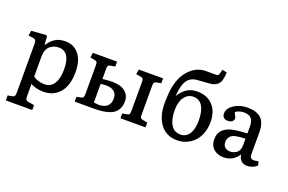

<svg xmlns="http://www.w3.org/2000/svg" viewBox="-120 -1221 2813 1876"><g transform="rotate(20 1286.5 -283.5)"><path d="M33.2 219.2V167L79.1 159.2Q95.7 156.2 101.8 146Q107.9 135.7 107.9 113.8V-383.8Q107.9 -418.9 101.8 -431.2Q95.7 -443.4 70.8 -446.8L24.9 -453.1L33.2 -504.9L184.1 -516.1L196.8 -508.8L203.1 -420.9H206.1Q236.3 -467.8 278.3 -495.4Q320.3 -522.9 383.8 -522.9Q474.1 -522.9 526.6 -457.3Q579.1 -391.6 579.1 -272Q579.1 -134.3 516.4 -60.1Q453.6 14.2 345.2 14.2Q303.7 14.2 269.3 4.6Q234.9 -4.9 213.9 -18.1V110.8Q213.9 134.8 221.4 145.3Q229 155.8 247.1 158.2L308.1 168V219.2ZM331.1 -58.1Q397.9 -58.1 431.4 -111.6Q464.8 -165 464.8 -257.8Q464.8 -443.8 345.2 -443.8Q320.3 -443.8 298.3 -436.8Q276.4 -429.7 256.6 -414.3Q236.8 -398.9 225.3 -370.4Q213.9 -341.8 213.9 -303.2V-96.2Q233.4 -78.6 266.4 -68.4Q299.3 -58.1 331.1 -58.1Z M669.4 0V-49.8L715.3 -59.1Q733.4 -63 738 -73Q742.7 -83 742.7 -106.9V-405.8Q742.7 -427.2 737.5 -436.3Q732.4 -445.3 716.3 -448.2L665.5 -459L674.3 -508.8H925.3V-458L875.5 -449.2Q857.4 -445.8 853 -436Q848.6 -426.3 848.6 -401.9V-300.8Q910.2 -308.1 953.6 -308.1Q1036.1 -308.1 1083.3 -270.5Q1130.4 -232.9 1130.4 -170.9Q1130.4 -131.3 1117.9 -101.6Q1105.5 -71.8 1083.7 -52.5Q1062 -33.2 1028.8 -21.5Q995.6 -9.8 958 -4.9Q920.4 0 872.6 0ZM1145.5 0V-49.8L1194.3 -59.1Q1212.4 -62.5 1217 -72.5Q1221.7 -82.5 1221.7 -106.9V-401.9Q1221.7 -427.2 1216.6 -436.8Q1211.4 -446.3 1193.4 -449.2L1142.6 -459L1151.4 -508.8H1403.3V-458L1354.5 -449.2Q1337.9 -445.8 1332.8 -435.1Q1327.6 -424.3 1327.6 -400.9V-102.1Q1327.6 -80.6 1332.5 -72Q1337.4 -63.5 1353.5 -60.1L1405.8 -48.8V0ZM899.4 -50.8Q957.5 -50.8 988 -78.4Q1018.6 -106 1018.6 -159.2Q1018.6 -204.1 989.5 -229Q960.4 -253.9 909.7 -253.9Q879.4 -253.9 848.6 -250V-56.2Q887.2 -50.8 899.4 -50.8Z M1736.3 13.2Q1622.1 13.2 1559.6 -72.5Q1497.1 -158.2 1500 -298.8L1502.4 -351.1Q1503.9 -424.8 1520.5 -486.8Q1537.1 -548.8 1563.5 -591.1Q1589.8 -633.3 1624.5 -662.8Q1659.2 -692.4 1696 -705.8Q1732.9 -719.2 1771.5 -719.2H1869.1Q1887.2 -718.3 1894.5 -721.7Q1901.9 -725.1 1906.2 -736.8Q1917 -767.6 1919.4 -786.1L1968.3 -775.9Q1966.8 -749.5 1964.6 -731.7Q1962.4 -713.9 1957 -694.6Q1951.7 -675.3 1942.6 -662.6Q1933.6 -649.9 1918.2 -639.2Q1902.8 -628.4 1881.3 -622.1Q1859.4 -616.2 1723.1 -607.9Q1652.8 -603 1618.9 -552Q1585 -501 1578.1 -397V-389.2Q1612.8 -445.8 1657.5 -474.4Q1702.1 -502.9 1763.2 -502.9Q1863.3 -502.9 1924.3 -440.9Q1985.4 -378.9 1985.4 -264.2Q1985.4 -201.7 1965.8 -148.9Q1946.3 -96.2 1912.4 -61Q1878.4 -25.9 1833 -6.3Q1787.6 13.2 1736.3 13.2ZM1749 -50.8Q1807.1 -50.8 1839.6 -100.6Q1872.1 -150.4 1872.1 -240.2Q1872.1 -337.4 1839.6 -389.6Q1807.1 -441.9 1745.1 -441.9Q1688.5 -441.9 1652.3 -393.3Q1616.2 -344.7 1616.2 -259.8Q1616.2 -160.6 1649.7 -105.7Q1683.1 -50.8 1749 -50.8Z M2219.7 14.2Q2192.4 14.2 2168 6.6Q2143.6 -1 2122.6 -16.6Q2101.6 -32.2 2089.1 -59.6Q2076.7 -86.9 2076.7 -123Q2076.7 -188 2118.9 -225.6Q2161.1 -263.2 2237.8 -273.9Q2291 -281.7 2361.8 -285.2V-355Q2361.8 -415.5 2336.9 -441.2Q2312 -466.8 2262.7 -466.8Q2233.9 -466.8 2209.7 -458.3Q2185.5 -449.7 2173.8 -438Q2198.7 -394.5 2198.7 -381.8Q2198.7 -362.8 2183.1 -348.9Q2167.5 -335 2138.7 -335Q2108.4 -335 2094 -350.3Q2079.6 -365.7 2079.6 -390.1Q2079.6 -444.3 2139.2 -483.6Q2198.7 -522.9 2277.8 -522.9Q2311.5 -522.9 2338.9 -517.8Q2366.2 -512.7 2390.9 -500Q2415.5 -487.3 2431.9 -466.8Q2448.2 -446.3 2458 -413.6Q2467.8 -380.9 2467.8 -337.9V-104Q2467.8 -72.8 2488.5 -63.5Q2509.3 -54.2 2556.6 -66.9L2567.9 -25.9Q2547.9 -7.3 2520.5 3.4Q2493.2 14.2 2469.7 14.2Q2426.3 14.2 2402.8 -8.8Q2379.4 -31.7 2374 -71.8Q2320.3 14.2 2219.7 14.2ZM2263.7 -61Q2280.3 -61 2296.1 -66.2Q2312 -71.3 2327.4 -81.8Q2342.8 -92.3 2352.3 -112.8Q2361.8 -133.3 2361.8 -160.2V-230Q2319.8 -230 2272 -222.2Q2227.1 -215.3 2207 -191.4Q2187 -167.5 2187 -134.8Q2187 -97.2 2208.3 -79.1Q2229.5 -61 2263.7 -61Z"/></g></svg>

Font: Literata Book Medium
Style: Regular
Weight: 500
Designer: Latin by Veronika Burian and Jose Scaglione. Greek by Irene Vlachou. Cyrillic by Vera Evstafieva
Foundry: TypeTogether
Version: Version 2.003;PS 002.003;hotconv 1.0.88;makeotf.lib2.5.64775